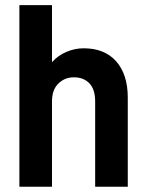

<svg xmlns="http://www.w3.org/2000/svg" viewBox="-20 -710 560 730"><path d="M53.7 -690.4H177.7V-473.6Q200.2 -499 232.4 -512.7Q264.6 -526.4 297.9 -526.4Q377.9 -526.4 421.9 -476.6Q465.8 -426.8 465.8 -338.9V0H341.8V-324.2Q341.8 -370.1 320.3 -392.6Q298.8 -416 260.7 -416Q225.6 -416 201.2 -391.6Q177.7 -368.2 177.7 -324.2V0H53.7Z"/></svg>

Font: Altinn-DIN
Style: DIN-Bold
Weight: 700
Designer: Charles Nix
Foundry: Altinn
Version: Version 2.00